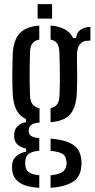

<svg xmlns="http://www.w3.org/2000/svg" viewBox="-20 -729 455 919"><path d="M168 170.1Q106.7 166.9 74.9 146Q43.1 125.1 38.6 87.2Q37.9 81.4 37.5 74.5Q37.1 67.7 37.8 61.3Q39.4 34 58.6 17.7Q77.7 1.3 104.6 -2.9V-17.5Q51.6 -30.3 48.1 -70Q47.4 -77.2 47.7 -81.1Q48 -85 48.1 -90.6Q49.5 -110.8 65.6 -125.9Q81.6 -141 104.6 -144.1V-158.9Q73.8 -173.1 58.8 -202.6Q43.8 -232.1 41 -278.2Q39.7 -307.6 39.2 -330.4Q38.7 -353.3 38.9 -374.3Q39.1 -395.4 39.6 -419Q40.1 -442.6 41 -472.5Q44.9 -538.1 74.4 -569.8Q103.9 -601.5 168 -606.6V-539.5Q145.2 -535.3 134.9 -521Q124.5 -506.7 123.7 -479.8Q122.7 -449.5 122.2 -411.8Q121.7 -374 121.9 -336.8Q122.2 -299.6 123.7 -270.1Q125 -243.2 136.6 -229.2Q148.1 -215.3 169.2 -211V-142.3Q141.7 -140.3 129.6 -131.1Q117.6 -121.8 117.6 -106.3Q117.6 -105.4 117.6 -103.9Q117.6 -102.4 117.6 -101Q117.6 -86.2 128.9 -78.4Q140.2 -70.7 168 -67.9V-7.3Q138.9 -5.5 121.1 5.1Q103.2 15.6 101.4 40.6Q100.4 45.7 100.5 51.7Q100.6 57.8 101.4 63.4Q103.7 87.6 121.1 97.5Q138.4 107.5 168 109.6ZM222.1 170V110Q253.9 107.3 274.1 96.9Q294.2 86.5 297.4 61.8Q299.1 55.7 298.8 50Q298.6 44.3 296.8 37.9Q293.8 13.1 273.5 4.4Q253.2 -4.3 222.1 -7.1V-65.4Q291.3 -60.4 328.1 -37.2Q364.9 -14 369.2 36.5Q369.9 42.6 370.2 50.7Q370.5 58.9 369.2 67.4Q364.9 121.5 324.1 144.1Q283.2 166.6 222.1 170ZM222.1 -143.9V-211.1Q242.1 -215.8 252.8 -229.1Q263.4 -242.5 264.8 -269.7Q266.3 -300.5 266.6 -337Q266.9 -373.4 266.2 -411.1Q265.5 -448.8 264 -482.2Q262.6 -508 253.2 -521.6Q243.7 -535.2 222.1 -539.4V-606.6Q304.3 -600.5 329.9 -547H344.6Q346.7 -572.4 364.9 -586.1Q383.2 -599.9 412.8 -600V-534.3H401.6Q376.9 -534.3 362.7 -517.5Q348.4 -500.7 348.4 -464.4V-438.8Q349.2 -407.2 349.3 -382.7Q349.3 -358.1 349.1 -333.7Q348.8 -309.3 347.4 -278.2Q343.5 -212.6 314.9 -180.9Q286.3 -149.1 222.1 -143.9ZM160.1 -640V-709.2H229.3V-640Z"/></svg>

Font: Big Shoulders Stencil Text SC Thin
Style: Regular
Weight: 100
Designer: Patric King
Foundry: XO Type Co
Version: Version 2.001